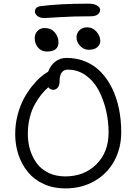

<svg xmlns="http://www.w3.org/2000/svg" viewBox="-20 -1048 754 1061"><path d="M226.1 -948.2Q201.7 -948.2 187.3 -959.2Q172.9 -970.2 172.9 -984.9Q172.9 -995.1 180.4 -1003.7Q188 -1012.2 205.1 -1014.2Q309.1 -1027.8 469.2 -1027.8Q501 -1027.8 517.1 -1017.1Q533.2 -1006.3 533.2 -994.1Q533.2 -977.5 519.5 -967.8Q505.9 -958 481.9 -958Q385.3 -958 306.9 -953.1Q228.5 -948.2 226.1 -948.2ZM470.2 -772.9Q443.4 -772.9 423.1 -793.9Q402.8 -814.9 402.8 -841.8Q402.8 -865.2 419.4 -881.1Q436 -897 460.9 -897Q492.7 -897 513.4 -872.8Q534.2 -848.6 534.2 -820.8Q534.2 -802.2 518.1 -787.6Q502 -772.9 470.2 -772.9ZM238.8 -763.2Q209.5 -763.2 190.7 -784.4Q171.9 -805.7 171.9 -836.9Q171.9 -860.4 187 -876.7Q202.1 -893.1 226.1 -893.1Q262.2 -893.1 282.7 -868.9Q303.2 -844.7 303.2 -814Q303.2 -763.2 238.8 -763.2ZM340.8 -6.8Q274.9 -6.8 221.4 -31.2Q168 -55.7 134 -97.4Q100.1 -139.2 82 -192.9Q64 -246.6 64 -307.1Q64 -361.8 77.4 -412.8Q90.8 -463.9 110.8 -501.2Q130.9 -538.6 156.2 -570.6Q181.6 -602.5 203.9 -621.6Q226.1 -640.6 246.1 -651.9Q258.8 -686.5 285.2 -707.3Q311.5 -728 348.1 -728Q405.8 -728 454.6 -707Q503.4 -686 539.1 -648.4Q574.7 -610.8 599.9 -559.3Q625 -507.8 637.5 -446.3Q649.9 -384.8 649.9 -316.9Q649.9 -230.5 612.3 -160.2Q574.7 -89.8 503.7 -48.3Q432.6 -6.8 340.8 -6.8ZM133.8 -307.1Q133.8 -260.7 146.5 -219.5Q159.2 -178.2 183.8 -145Q208.5 -111.8 249 -92.5Q289.6 -73.2 340.8 -73.2Q445.3 -73.2 512.7 -140.1Q580.1 -207 580.1 -316.9Q580.1 -379.4 565.7 -439.7Q551.3 -500 524.4 -550.5Q497.6 -601.1 453.4 -632.1Q409.2 -663.1 355 -663.1Q309.1 -663.1 309.1 -597.2Q309.1 -575.7 298.8 -563.7Q288.6 -551.8 273.9 -551.8Q258.3 -551.8 247.1 -565.9Q226.1 -547.9 208 -525.1Q189.9 -502.4 172.1 -470.7Q154.3 -439 144 -396.5Q133.8 -354 133.8 -307.1Z"/></svg>

Font: Shantell Sans Bouncy
Style: Regular
Weight: 300
Designer: Stephen Nixon, Anya Danilova, Shantell Martin
Foundry: Arrow Type
Version: Version 1.006;[9816181b4]